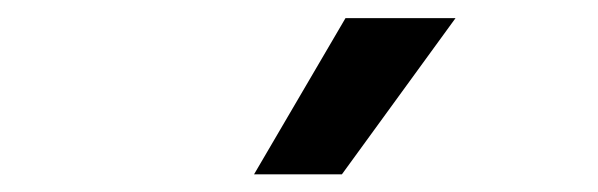

<svg xmlns="http://www.w3.org/2000/svg" viewBox="-20 -830 660 212"><path d="M260.5 -637.5 361.5 -810H483L357.5 -637.5Z"/></svg>

Font: Monaspace Neon Medium
Style: Regular
Weight: 500
Designer: Riley Cran & the Lettermatic Team
Foundry: Lettermatic
Version: Version 1.200 (Monaspace Neon)